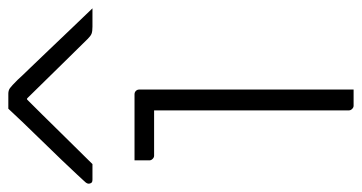

<svg xmlns="http://www.w3.org/2000/svg" viewBox="-230 -645 869 461"><g transform="rotate(-90 204.5 -414.5)"><path d="M170 -11Q170 -58 170 -104.5Q170 -151 170 -198Q170 -245 170 -292Q170 -339 170 -385.5Q170 -432 170 -479H150Q139 -479 128 -479Q117 -479 105.5 -479Q94 -479 83 -479Q72 -479 61 -479Q57 -479 53.5 -482.5Q50 -486 50 -490Q50 -499 50 -508Q50 -517 50 -526Q66 -526 82 -526Q98 -526 114 -526Q130 -526 145.5 -526Q161 -526 177 -526Q193 -526 209 -526Q212 -526 214.5 -524.5Q217 -523 218.5 -520.5Q220 -518 220 -515Q220 -461 220 -407.5Q220 -354 220 -301Q220 -248 220 -194.5Q220 -141 220 -87Q220 -73 220 -58.5Q220 -44 220 -29.5Q220 -15 220 0Q210 0 200.5 0Q191 0 181 0Q177 0 173.5 -3.5Q170 -7 170 -11ZM174 -829Q183 -829 192 -829Q201 -829 210 -829Q218 -829 223.5 -825Q229 -821 243 -807Q251 -798 271 -777.5Q291 -757 316.5 -730Q342 -703 368 -676Q394 -649 415 -627Q403 -627 393 -627Q383 -627 371 -627Q360 -627 354.5 -629Q349 -631 342 -638Q326 -654 282 -699Q238 -744 178 -805L219 -784H176L217 -805Q156 -744 114.5 -701.5Q73 -659 41 -627H4Q0 -627 -2 -628Q-4 -629 -5 -631.5Q-6 -634 -6 -636Q-6 -640 -2 -644.5Q2 -649 16 -664Q29 -678 50.5 -700.5Q72 -723 96.5 -748Q121 -773 142 -795Q163 -817 174 -829Z"/></g></svg>

Font: Recursive Light
Style: Regular
Weight: 300
Version: Version 1.085